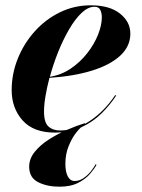

<svg xmlns="http://www.w3.org/2000/svg" viewBox="-20 -490 534 724"><path d="M344 131.5Q336.5 145.5 320 165Q303.5 184.5 275.2 199.2Q247 214 204 214Q158 214 124 197Q90 180 90 138.5Q90 108.5 110.8 82.8Q131.5 57 164.2 36Q197 15 233 -0.5Q269 -16 299.5 -25.5L301 -22Q285.5 -12.5 268.2 9Q251 30.5 238.8 61Q226.5 91.5 226.5 127.5Q226.5 158.5 235.8 175.5Q245 192.5 261.5 192.5Q279.5 192.5 295.2 181.5Q311 170.5 322.8 155.8Q334.5 141 340.5 129.5ZM146 -69Q146 -28 162.8 -13Q179.5 2 206.5 2Q263 2 317.5 -33.2Q372 -68.5 414.5 -131.5L418 -129.5Q395 -94 362.5 -62Q330 -30 286.5 -10Q243 10 187 10Q106 10 65 -36.2Q24 -82.5 24 -150Q24 -211.5 47 -268.8Q70 -326 110.8 -371.5Q151.5 -417 205.8 -443.5Q260 -470 322 -470Q393 -470 432.2 -439Q471.5 -408 471.5 -363Q471.5 -315.5 433.5 -280.2Q395.5 -245 327 -223.8Q258.5 -202.5 166.5 -196.5Q157 -160.5 151.5 -127.5Q146 -94.5 146 -69ZM336.5 -464.5Q312 -464.5 287.5 -441.2Q263 -418 240.5 -379.2Q218 -340.5 199.2 -293.8Q180.5 -247 168 -200.5Q210.5 -207 246.5 -231.2Q282.5 -255.5 309 -289.5Q335.5 -323.5 349.8 -359.5Q364 -395.5 364 -425Q364 -440.5 358.2 -452.5Q352.5 -464.5 336.5 -464.5Z"/></svg>

Font: Bodoni* 36pt
Style: Bold Italic
Weight: 700
Italic angle: -13°
Version: Version 2.3